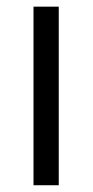

<svg xmlns="http://www.w3.org/2000/svg" viewBox="-20 -548 275 568"><path d="M153.8 -528.3V0H79.1V-528.3Z"/></svg>

Font: Vazirmatn FD Light
Style: Regular
Weight: 300
Designer: Saber Rastikerdar
Foundry: Saber Rastikerdar
Version: Version 33.003